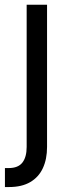

<svg xmlns="http://www.w3.org/2000/svg" viewBox="-33 -565 290 790"><path d="M76.7 -545.4H160.6V39.6Q160.6 89.8 143.3 127Q126 164.1 91.3 184.3Q56.6 204.6 4.4 204.6Q0 204.6 -4.2 204.6Q-8.3 204.6 -12.7 204.6V126.5Q-8.3 126.5 -4.9 126.5Q-1.5 126.5 2.9 126.5Q41.5 126.5 59.1 104Q76.7 81.5 76.7 39.6Z"/></svg>

Font: Sahel VF Regular
Style: Regular
Weight: 400
Foundry: Saber Rastikerdar (saber.rastikerdar@gmail.com)
Version: Version 3.4.0